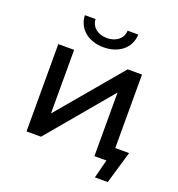

<svg xmlns="http://www.w3.org/2000/svg" viewBox="-149 -859 1015 1095"><g transform="rotate(20 358.0 -312.0)"><path d="M93 -530V0H181L505 -386V0H578L549 113H627L685 -84H601V-530H514L189 -144V-530ZM341 -601C433 -601 500 -654 503 -737H438C437 -689 396 -657 341 -657C286 -657 245 -689 244 -737H179C182 -654 249 -601 341 -601Z"/></g></svg>

Font: Malon Grotesk Med
Style: Regular
Weight: 500
Designer: Julieta Ulanovsky
Foundry: Julieta Ulanovsky
Version: Version 7.200